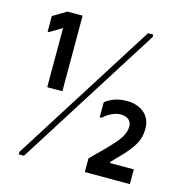

<svg xmlns="http://www.w3.org/2000/svg" viewBox="-104 -797 857 893"><g transform="rotate(15 324.5 -350.0)"><path d="M112 -336V-621L54 -586H47V-661L112 -700H185V-336ZM500 -700H525V-688L90 0H65V-12ZM603 -266Q603 -294 593.5 -313.5Q584 -333 567.5 -345.5Q551 -358 531 -364Q511 -370 489 -370Q450 -370 423.5 -359Q397 -348 384 -336V-264H393Q400 -271 413 -280Q426 -289 442 -295.5Q458 -302 477 -302Q500 -302 514 -290.5Q528 -279 528 -257Q528 -246 525 -235Q522 -224 514.5 -210Q507 -196 491 -177Q475 -158 448.5 -131Q422 -104 383 -66V0H600V-71H485V-76L539 -132Q559 -154 573.5 -175Q588 -196 595.5 -217.5Q603 -239 603 -266Z"/></g></svg>

Font: Phudu SemiBold
Style: Regular
Weight: 600
Version: Version 1.005;gftools[0.9.23]